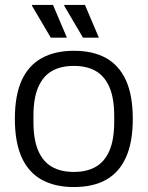

<svg xmlns="http://www.w3.org/2000/svg" viewBox="-20 -743 596 775"><path d="M278 12Q202 12 148.5 -17.5Q95 -47 67.5 -108Q40 -169 40 -263Q40 -358 67.5 -418.5Q95 -479 148.5 -508.5Q202 -538 278 -538Q356 -538 408.5 -508.5Q461 -479 488.5 -418.5Q516 -358 516 -263Q516 -169 488.5 -108Q461 -47 408.5 -17.5Q356 12 278 12ZM278 -49Q331 -49 367 -70Q403 -91 422 -135.5Q441 -180 441 -251V-275Q441 -346 422 -390.5Q403 -435 367 -456Q331 -477 278 -477Q225 -477 189 -456Q153 -435 134 -390.5Q115 -346 115 -275V-251Q115 -180 134 -135.5Q153 -91 189 -70Q225 -49 278 -49ZM315 -591 239 -720 240 -723H323L379 -591ZM185 -591 109 -720 110 -723H194L250 -591Z"/></svg>

Font: Archivo SemiBold Light
Style: Regular
Weight: 300
Version: Version 2.001